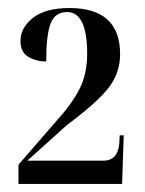

<svg xmlns="http://www.w3.org/2000/svg" viewBox="-20 -845 361 478"><path d="M26 -387H284L288 -508H278L277 -488Q273 -445 238 -445H48L147 -534Q221 -589 250 -626Q279 -663 279 -710Q279 -825 153 -825Q93 -825 62 -800.5Q31 -776 31 -743Q31 -715 50.5 -703.5Q70 -692 95 -692Q95 -758 106 -786.5Q117 -815 147 -815Q197 -815 197 -711Q197 -661 178 -623.5Q159 -586 118 -541L26 -435Z"/></svg>

Font: Noto Serif Display Condensed Semi
Style: Regular
Weight: 600
Width: 3
Designer: Monotype Design Team
Foundry: Monotype Imaging Inc.
Version: Version 1.900